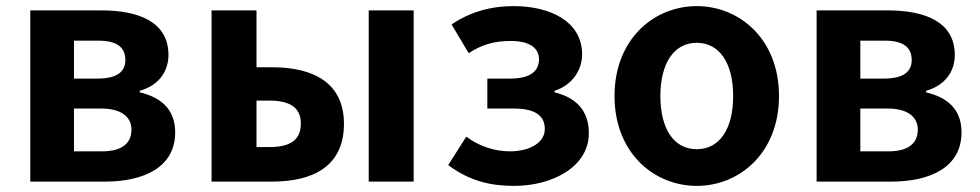

<svg xmlns="http://www.w3.org/2000/svg" viewBox="-20 -594 3205 628"><path d="M79 0H323C451 0 553 -47 553 -161C553 -238 505 -276 437 -292V-297C501 -315 531 -362 531 -414C531 -522 435 -560 311 -560H79ZM222 -337V-461H302C364 -461 390 -438 390 -398C390 -360 364 -337 299 -337ZM222 -99V-239H311C379 -239 410 -210 410 -170C410 -127 381 -99 314 -99Z M672 0H870C1004 0 1105 -50 1105 -189C1105 -324 1004 -374 870 -374H819V-560H672ZM1186 0H1333V-560H1186ZM819 -113V-265H861C931 -265 964 -240 964 -190C964 -137 931 -113 861 -113Z M1662 14C1786 14 1906 -48 1906 -158C1906 -235 1862 -275 1794 -292V-297C1855 -317 1884 -368 1884 -416C1884 -525 1778 -574 1660 -574C1583 -574 1516 -554 1457 -514L1513 -420C1557 -449 1598 -460 1651 -460C1709 -460 1743 -439 1743 -400C1743 -359 1711 -337 1649 -337H1574V-239H1660C1727 -239 1762 -218 1762 -172C1762 -127 1712 -99 1648 -99C1604 -99 1552 -112 1505 -147L1446 -54C1517 -1 1586 14 1662 14Z M2259 14C2399 14 2528 -94 2528 -280C2528 -466 2399 -574 2259 -574C2119 -574 1990 -466 1990 -280C1990 -94 2119 14 2259 14ZM2259 -106C2183 -106 2140 -174 2140 -280C2140 -385 2183 -454 2259 -454C2335 -454 2378 -385 2378 -280C2378 -174 2335 -106 2259 -106Z M2651 0H2895C3023 0 3125 -47 3125 -161C3125 -238 3077 -276 3009 -292V-297C3073 -315 3103 -362 3103 -414C3103 -522 3007 -560 2883 -560H2651ZM2794 -337V-461H2874C2936 -461 2962 -438 2962 -398C2962 -360 2936 -337 2871 -337ZM2794 -99V-239H2883C2951 -239 2982 -210 2982 -170C2982 -127 2953 -99 2886 -99Z"/></svg>

Font: DAIFUKU Sans JP
Style: Bold
Weight: 700
Designer: Original font ‘Source Han Sans JP’ : Ryoko NISHIZUKA  (kana, bopomofo & ideographs); Paul D. Hunt (Latin, Greek & Cyrill
Foundry: Daifuku
Version: Version 1.001